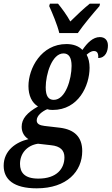

<svg xmlns="http://www.w3.org/2000/svg" viewBox="-67 -786 608 1046"><path d="M256 -606H357C390 -654 442 -715 475 -753L478 -766H422C393 -743 348 -701 316 -669C299 -701 269 -742 249 -766H205L201 -753C218 -715 245 -652 256 -606ZM133 240C298 240 381 147 381 37C381 -41 337 -80 261 -90L175 -100C151 -103 133 -110 133 -130C133 -156 162 -179 190 -191C199 -188 208 -187 220 -187C361 -187 421 -320 421 -417C421 -444 416 -468 405 -488C417 -498 429 -508 445 -508C463 -508 470 -494 468 -470C509 -470 521 -509 521 -538C521 -564 507 -584 477 -584C439 -584 408 -552 382 -514C361 -536 330 -546 295 -546C157 -546 88 -413 88 -317C88 -265 107 -226 140 -206C80 -172 51 -139 51 -95C51 -63 68 -40 88 -28C20 -12 -47 34 -47 117C-47 191 7 240 133 240ZM226 -242C198 -242 182 -261 182 -310C182 -381 216 -495 279 -495C307 -495 323 -474 323 -427C323 -355 290 -242 226 -242ZM142 187C67 187 42 154 42 107C42 51 79 6 140 -3L210 5C263 10 284 34 284 71C284 132 243 187 142 187Z"/></svg>

Font: Noto Serif Condensed Semi
Style: Italic
Weight: 600
Width: 3
Italic angle: -12°
Designer: Monotype Design Team
Foundry: Monotype Imaging Inc.
Version: Version 1.901